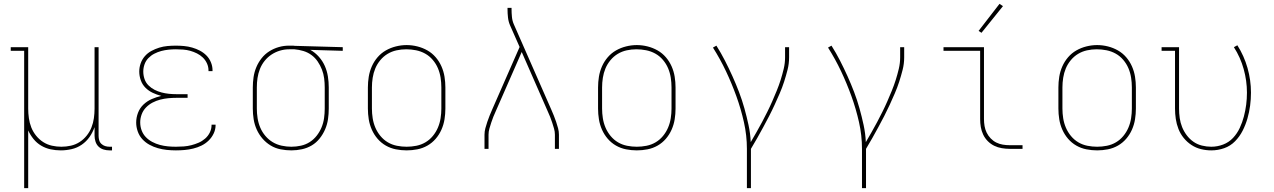

<svg xmlns="http://www.w3.org/2000/svg" viewBox="-20 -776 6640 1001"><path d="M106 205V-511H36V-530H127V-210Q127 -185 130.5 -160Q134 -135 143 -112Q152 -89 168 -69Q184 -49 205 -35.5Q226 -22 250.5 -16.5Q275 -11 300 -11Q325 -11 349.5 -16.5Q374 -22 395 -35.5Q416 -49 432 -69Q448 -89 457 -112Q466 -135 469.5 -160Q473 -185 473 -210V-530H494V-68Q494 -57 497 -45.5Q500 -34 508.5 -26Q517 -18 528 -14.5Q539 -11 551 -11H564V8H551Q535 8 520 3.5Q505 -1 494 -11.5Q483 -22 478 -37.5Q473 -53 473 -68V-113Q463 -85 446.5 -61.5Q430 -38 406 -21.5Q382 -5 353.5 1.5Q325 8 297 8Q270 8 244 2.5Q218 -3 195 -16.5Q172 -30 155 -51Q138 -72 127 -96V205Z M897 8Q873 8 849.5 5.5Q826 3 803 -3.5Q780 -10 759 -21.5Q738 -33 722 -50.5Q706 -68 698 -91Q690 -114 690 -137Q690 -163 699.5 -188Q709 -213 728 -231Q747 -249 771 -259.5Q795 -270 821 -276Q798 -282 776.5 -292Q755 -302 738.5 -318.5Q722 -335 714 -357.5Q706 -380 706 -403Q706 -425 713.5 -446Q721 -467 735.5 -483.5Q750 -500 769.5 -510.5Q789 -521 810 -527.5Q831 -534 853 -536Q875 -538 897 -538Q918 -538 939.5 -536Q961 -534 982 -528Q1003 -522 1022 -512Q1041 -502 1056 -487Q1071 -472 1079.5 -451.5Q1088 -431 1088 -410Q1088 -408 1088 -407Q1088 -406 1088 -405H1067Q1067 -406 1067 -407Q1067 -408 1067 -409Q1067 -428 1059 -445.5Q1051 -463 1037.5 -476Q1024 -489 1007 -497.5Q990 -506 972 -511Q954 -516 935 -517.5Q916 -519 897 -519Q878 -519 858.5 -517Q839 -515 820.5 -510Q802 -505 784.5 -496Q767 -487 753.5 -473Q740 -459 733.5 -440.5Q727 -422 727 -403Q727 -383 733.5 -364Q740 -345 754 -331Q768 -317 785.5 -308Q803 -299 822 -294Q841 -289 860.5 -287Q880 -285 900 -285H958V-266H900Q879 -266 857.5 -264Q836 -262 815 -256.5Q794 -251 775 -241Q756 -231 741 -215.5Q726 -200 718.5 -179.5Q711 -159 711 -138Q711 -116 718.5 -96Q726 -76 740.5 -61Q755 -46 774 -36Q793 -26 813.5 -20.5Q834 -15 855 -13Q876 -11 897 -11Q917 -11 937.5 -12.5Q958 -14 977.5 -19Q997 -24 1015.5 -32Q1034 -40 1049.5 -53.5Q1065 -67 1074 -85.5Q1083 -104 1083 -124Q1083 -125 1083 -125.5Q1083 -126 1083 -126H1104Q1104 -126 1104 -125Q1104 -124 1104 -124Q1104 -101 1094 -80Q1084 -59 1067.5 -43Q1051 -27 1030.5 -17Q1010 -7 987.5 -1.5Q965 4 942.5 6Q920 8 897 8Z M1499 8Q1471 8 1443 2.5Q1415 -3 1391 -17.5Q1367 -32 1348.5 -53.5Q1330 -75 1318.5 -100.5Q1307 -126 1302.5 -154Q1298 -182 1298 -210V-320Q1298 -347 1302 -374Q1306 -401 1316.5 -426Q1327 -451 1344 -472.5Q1361 -494 1384 -508.5Q1407 -523 1433 -530.5Q1459 -538 1486 -538Q1490 -538 1493.5 -538Q1497 -538 1500 -538Q1504 -538 1508.5 -538Q1513 -538 1517 -537L1767 -530V-511L1598 -516Q1623 -502 1642.5 -480Q1662 -458 1673.5 -432Q1685 -406 1689.5 -377.5Q1694 -349 1694 -320V-210Q1694 -182 1690 -154.5Q1686 -127 1675 -101.5Q1664 -76 1646.5 -54Q1629 -32 1605.5 -18Q1582 -4 1554.5 2Q1527 8 1499 8ZM1499 -11Q1524 -11 1549 -16.5Q1574 -22 1595 -35.5Q1616 -49 1631.5 -69Q1647 -89 1656.5 -112Q1666 -135 1669.5 -160Q1673 -185 1673 -210V-320Q1673 -344 1670 -367.5Q1667 -391 1658.5 -413Q1650 -435 1636.5 -455Q1623 -475 1604 -489Q1585 -503 1562 -510Q1539 -517 1515 -519H1500Q1497 -519 1494 -519Q1491 -519 1488 -519Q1463 -519 1439.5 -512Q1416 -505 1395.5 -491.5Q1375 -478 1359.5 -458.5Q1344 -439 1335 -416Q1326 -393 1322.5 -369Q1319 -345 1319 -320V-210Q1319 -185 1323 -159.5Q1327 -134 1337 -110.5Q1347 -87 1363.5 -67.5Q1380 -48 1401.5 -35Q1423 -22 1448.5 -16.5Q1474 -11 1499 -11Z M2100 8Q2072 8 2044 2.5Q2016 -3 1991.5 -17Q1967 -31 1948.5 -52.5Q1930 -74 1918.5 -100Q1907 -126 1902.5 -154Q1898 -182 1898 -210V-320Q1898 -348 1902.5 -376Q1907 -404 1918.5 -430Q1930 -456 1948.5 -477.5Q1967 -499 1991.5 -513Q2016 -527 2044 -534Q2072 -541 2100 -541Q2128 -541 2156 -534Q2184 -527 2208.5 -513Q2233 -499 2251.5 -477.5Q2270 -456 2281.5 -430Q2293 -404 2297.5 -376Q2302 -348 2302 -320V-210Q2302 -182 2297.5 -154Q2293 -126 2281.5 -100Q2270 -74 2251.5 -52.5Q2233 -31 2208.5 -17Q2184 -3 2156 2.5Q2128 8 2100 8ZM2100 -11Q2125 -11 2150.5 -16Q2176 -21 2198 -34Q2220 -47 2236.5 -67Q2253 -87 2263 -110.5Q2273 -134 2277 -159.5Q2281 -185 2281 -210V-320Q2281 -346 2277 -371.5Q2273 -397 2263 -420.5Q2253 -444 2236 -464Q2219 -484 2196.5 -496.5Q2174 -509 2148.5 -514Q2123 -519 2098 -519Q2072 -519 2047 -513.5Q2022 -508 2000.5 -495Q1979 -482 1962.5 -462Q1946 -442 1936.5 -419Q1927 -396 1923 -370.5Q1919 -345 1919 -320V-210Q1919 -185 1923 -159.5Q1927 -134 1937 -110.5Q1947 -87 1963.5 -67Q1980 -47 2002 -34Q2024 -21 2049.5 -16Q2075 -11 2100 -11Z M2506 0V-74Q2506 -91 2510.5 -107.5Q2515 -124 2520.5 -140.5Q2526 -157 2532.5 -173Q2539 -189 2546 -205L2689 -531L2640 -642Q2631 -662 2628.5 -684Q2626 -706 2626 -728V-735H2647V-728Q2647 -708 2649 -687.5Q2651 -667 2659 -649L2854 -205Q2861 -189 2867.5 -173Q2874 -157 2879.5 -140.5Q2885 -124 2889.5 -107.5Q2894 -91 2894 -74V0H2873V-74Q2873 -90 2868.5 -105.5Q2864 -121 2859 -136.5Q2854 -152 2848 -167Q2842 -182 2835 -197L2700 -505L2565 -197Q2558 -182 2552 -167Q2546 -152 2541 -136.5Q2536 -121 2531.5 -105.5Q2527 -90 2527 -74V0Z M3300 8Q3272 8 3244 2.5Q3216 -3 3191.5 -17Q3167 -31 3148.5 -52.5Q3130 -74 3118.5 -100Q3107 -126 3102.5 -154Q3098 -182 3098 -210V-320Q3098 -348 3102.5 -376Q3107 -404 3118.5 -430Q3130 -456 3148.5 -477.5Q3167 -499 3191.5 -513Q3216 -527 3244 -534Q3272 -541 3300 -541Q3328 -541 3356 -534Q3384 -527 3408.5 -513Q3433 -499 3451.5 -477.5Q3470 -456 3481.5 -430Q3493 -404 3497.5 -376Q3502 -348 3502 -320V-210Q3502 -182 3497.5 -154Q3493 -126 3481.5 -100Q3470 -74 3451.5 -52.5Q3433 -31 3408.5 -17Q3384 -3 3356 2.5Q3328 8 3300 8ZM3300 -11Q3325 -11 3350.5 -16Q3376 -21 3398 -34Q3420 -47 3436.5 -67Q3453 -87 3463 -110.5Q3473 -134 3477 -159.5Q3481 -185 3481 -210V-320Q3481 -346 3477 -371.5Q3473 -397 3463 -420.5Q3453 -444 3436 -464Q3419 -484 3396.5 -496.5Q3374 -509 3348.5 -514Q3323 -519 3298 -519Q3272 -519 3247 -513.5Q3222 -508 3200.5 -495Q3179 -482 3162.5 -462Q3146 -442 3136.5 -419Q3127 -396 3123 -370.5Q3119 -345 3119 -320V-210Q3119 -185 3123 -159.5Q3127 -134 3137 -110.5Q3147 -87 3163.5 -67Q3180 -47 3202 -34Q3224 -21 3249.5 -16Q3275 -11 3300 -11Z M3874 205V0Q3874 -70 3858.5 -139Q3843 -208 3819 -274.5Q3795 -341 3765 -404.5Q3735 -468 3697 -528L3715 -538Q3739 -500 3759.5 -460Q3780 -420 3798.5 -379Q3817 -338 3833 -296Q3849 -254 3861 -211Q3873 -168 3882.5 -124Q3892 -80 3894 -35Q3909 -61 3924 -87Q3939 -113 3953 -139.5Q3967 -166 3980.5 -193Q3994 -220 4006 -247.5Q4018 -275 4029.5 -303Q4041 -331 4050 -359.5Q4059 -388 4066 -417.5Q4073 -447 4073 -477V-530H4094V-477Q4094 -444 4086 -412.5Q4078 -381 4068 -350Q4058 -319 4045 -289Q4032 -259 4018.5 -229.5Q4005 -200 3990 -171Q3975 -142 3959.5 -113.5Q3944 -85 3928 -56.5Q3912 -28 3895 0V205Z M4474 205V0Q4474 -70 4458.5 -139Q4443 -208 4419 -274.5Q4395 -341 4365 -404.5Q4335 -468 4297 -528L4315 -538Q4339 -500 4359.5 -460Q4380 -420 4398.5 -379Q4417 -338 4433 -296Q4449 -254 4461 -211Q4473 -168 4482.5 -124Q4492 -80 4494 -35Q4509 -61 4524 -87Q4539 -113 4553 -139.5Q4567 -166 4580.5 -193Q4594 -220 4606 -247.5Q4618 -275 4629.5 -303Q4641 -331 4650 -359.5Q4659 -388 4666 -417.5Q4673 -447 4673 -477V-530H4694V-477Q4694 -444 4686 -412.5Q4678 -381 4668 -350Q4658 -319 4645 -289Q4632 -259 4618.5 -229.5Q4605 -200 4590 -171Q4575 -142 4559.5 -113.5Q4544 -85 4528 -56.5Q4512 -28 4495 0V205Z M5244 0Q5224 0 5203 -3.5Q5182 -7 5163.5 -16Q5145 -25 5130 -40Q5115 -55 5106 -74Q5097 -93 5093.5 -113.5Q5090 -134 5090 -155V-511H4899V-530H5110V-155Q5110 -137 5113 -119Q5116 -101 5124 -84.5Q5132 -68 5145 -54.5Q5158 -41 5174 -33Q5190 -25 5208 -22Q5226 -19 5244 -19H5311V0ZM5097 -605 5082 -615 5191 -756 5209 -744Z M5700 8Q5672 8 5644 2.5Q5616 -3 5591.5 -17Q5567 -31 5548.5 -52.5Q5530 -74 5518.5 -100Q5507 -126 5502.5 -154Q5498 -182 5498 -210V-320Q5498 -348 5502.5 -376Q5507 -404 5518.5 -430Q5530 -456 5548.5 -477.5Q5567 -499 5591.5 -513Q5616 -527 5644 -534Q5672 -541 5700 -541Q5728 -541 5756 -534Q5784 -527 5808.5 -513Q5833 -499 5851.5 -477.5Q5870 -456 5881.5 -430Q5893 -404 5897.5 -376Q5902 -348 5902 -320V-210Q5902 -182 5897.5 -154Q5893 -126 5881.5 -100Q5870 -74 5851.5 -52.5Q5833 -31 5808.5 -17Q5784 -3 5756 2.5Q5728 8 5700 8ZM5700 -11Q5725 -11 5750.5 -16Q5776 -21 5798 -34Q5820 -47 5836.5 -67Q5853 -87 5863 -110.5Q5873 -134 5877 -159.5Q5881 -185 5881 -210V-320Q5881 -346 5877 -371.5Q5873 -397 5863 -420.5Q5853 -444 5836 -464Q5819 -484 5796.5 -496.5Q5774 -509 5748.5 -514Q5723 -519 5698 -519Q5672 -519 5647 -513.5Q5622 -508 5600.5 -495Q5579 -482 5562.5 -462Q5546 -442 5536.5 -419Q5527 -396 5523 -370.5Q5519 -345 5519 -320V-210Q5519 -185 5523 -159.5Q5527 -134 5537 -110.5Q5547 -87 5563.5 -67Q5580 -47 5602 -34Q5624 -21 5649.5 -16Q5675 -11 5700 -11Z M6295 8Q6268 8 6241.5 1.5Q6215 -5 6192 -20Q6169 -35 6151.5 -56.5Q6134 -78 6124 -103.5Q6114 -129 6110 -156Q6106 -183 6106 -210V-511H6036V-530H6127V-210Q6127 -185 6130.5 -160.5Q6134 -136 6143 -113.5Q6152 -91 6167 -71Q6182 -51 6202 -37Q6222 -23 6246.5 -17Q6271 -11 6295 -11Q6327 -11 6357 -22.5Q6387 -34 6408.5 -57Q6430 -80 6443.5 -109Q6457 -138 6465 -168.5Q6473 -199 6477 -230Q6481 -261 6481 -293Q6481 -355 6464 -416Q6447 -477 6413 -530L6431 -540Q6466 -485 6484 -421.5Q6502 -358 6502 -293Q6502 -259 6497.5 -225Q6493 -191 6483.5 -158Q6474 -125 6458.5 -94.5Q6443 -64 6419 -39.5Q6395 -15 6362.5 -3.5Q6330 8 6295 8Z"/></svg>

Font: Iosevka Curly Slab ThEx
Style: Regular
Weight: 100
Width: 7
Monospace: yes
Designer: Belleve Invis
Foundry: Belleve Invis
Version: Version 11.1.0; ttfautohint (v1.8.3)